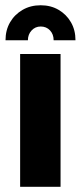

<svg xmlns="http://www.w3.org/2000/svg" viewBox="-20 -721 311 741"><path d="M137 -700.7Q176.3 -700.7 206.5 -682.8Q236.7 -665 254 -634.8Q271.3 -604.7 271.3 -565.7H187Q187 -588.7 173 -603.7Q159 -618.7 137 -618.7Q116 -618.7 101.8 -603.3Q87.7 -588 87.7 -565.7H1.3Q1.3 -604.7 18.8 -634.8Q36.3 -665 67 -682.8Q97.7 -700.7 137 -700.7ZM57.7 0V-512.7H213.7V0Z"/></svg>

Font: MuseoModerno Thin
Style: Regular
Weight: 100
Designer: Pablo Cosgaya, Héctor Gatti, Marcela Romero, and the Authors of The MuseoModerno Project.
Foundry: Omnibus-Type Team
Version: Version 1.003